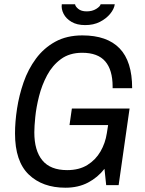

<svg xmlns="http://www.w3.org/2000/svg" viewBox="-20 -863 678 895"><path d="M285 12Q178 12 114 -49.5Q50 -111 50 -241Q50 -295 59.5 -357Q69 -419 90 -479.5Q111 -540 147.5 -589.5Q184 -639 237.5 -668.5Q291 -698 364 -698Q479 -698 537.5 -637.5Q596 -577 596 -452H505V-459Q505 -537 470.5 -577Q436 -617 363 -617Q304 -617 264 -587.5Q224 -558 199.5 -512Q175 -466 162 -414.5Q149 -363 144.5 -318Q140 -273 140 -246Q140 -161 177.5 -115.5Q215 -70 293 -70Q349 -70 387.5 -94Q426 -118 448.5 -157Q471 -196 478 -242L490 -318L522 -280H304L315 -357H584L533 0H475L467 -76Q436 -36 390.5 -12Q345 12 285 12ZM377 -746Q339 -746 313.5 -761Q288 -776 276.5 -798.5Q265 -821 268 -843H330Q331 -833 345 -821.5Q359 -810 384 -810Q410 -810 428.5 -821.5Q447 -833 449 -843H515Q512 -821 493.5 -798.5Q475 -776 445.5 -761Q416 -746 377 -746Z"/></svg>

Font: Archivo Narrow
Style: Italic
Weight: 400
Italic angle: -8°
Designer: Hector Gatti
Foundry: Omnibus-Type
Version: Version 3.002